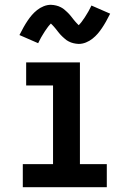

<svg xmlns="http://www.w3.org/2000/svg" viewBox="-20 -780 540 800"><path d="M75 0V-96H201V-424H89V-520H313V-96H425V0ZM308 -597Q302 -597 296.5 -598Q291 -599 286 -600Q281 -601 276 -603Q271 -605 266 -607.5Q261 -610 257.5 -612.5Q254 -615 249.5 -619Q245 -623 240.5 -627Q236 -631 232.5 -635Q229 -639 226 -642.5Q223 -646 220 -650Q217 -654 213 -659Q209 -664 205 -668.5Q201 -673 198.5 -675.5Q196 -678 192 -682Q190 -680 186.5 -676Q183 -672 181 -669.5Q179 -667 177 -664Q175 -661 172.5 -657.5Q170 -654 167.5 -650.5Q165 -647 162.5 -642.5Q160 -638 157 -633.5Q154 -629 151 -623.5Q148 -618 145 -612Q142 -606 139 -600L61 -634Q70 -652 78.5 -667Q87 -682 95.5 -694.5Q104 -707 113 -717.5Q122 -728 134.5 -738Q147 -748 162 -754Q177 -760 192 -760Q198 -760 203.5 -759Q209 -758 214 -757Q219 -756 224 -754Q229 -752 234 -749.5Q239 -747 242.5 -744.5Q246 -742 250.5 -738Q255 -734 259.5 -730Q264 -726 267.5 -722Q271 -718 274 -714.5Q277 -711 280 -707Q283 -703 287 -698Q291 -693 295 -688.5Q299 -684 301.5 -681.5Q304 -679 308 -675Q310 -677 313.5 -681Q317 -685 319 -687.5Q321 -690 323 -693Q325 -696 327.5 -699.5Q330 -703 332.5 -706.5Q335 -710 337.5 -714.5Q340 -719 343 -723.5Q346 -728 349 -733.5Q352 -739 355 -745Q358 -751 361 -757L439 -723Q430 -705 421.5 -690Q413 -675 404.5 -662.5Q396 -650 387 -639.5Q378 -629 365.5 -619Q353 -609 338 -603Q323 -597 308 -597Z"/></svg>

Font: Iosevka SS08 Regular
Style: Bold
Weight: 700
Monospace: yes
Designer: Belleve Invis
Foundry: Belleve Invis
Version: Version 16.3.4; ttfautohint (v1.8.4)